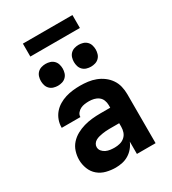

<svg xmlns="http://www.w3.org/2000/svg" viewBox="-219 -1035 1038 1158"><g transform="rotate(-30 300.0 -456.0)"><path d="M240 8Q208 8 176 0Q144 -8 119.5 -28.5Q95 -49 83 -80Q71 -111 71 -143Q71 -172 80 -200.5Q89 -229 108.5 -250.5Q128 -272 153.5 -286Q179 -300 207 -308Q235 -316 264 -319Q293 -322 322 -322H391V-341Q391 -358 384.5 -374.5Q378 -391 364 -401.5Q350 -412 333 -416Q316 -420 299 -420Q284 -420 269 -418Q254 -416 240.5 -409.5Q227 -403 217 -391Q207 -379 207 -364V-363H77V-366Q77 -392 86 -416.5Q95 -441 111.5 -460.5Q128 -480 150.5 -493.5Q173 -507 197.5 -514.5Q222 -522 247.5 -525Q273 -528 299 -528Q326 -528 353.5 -524.5Q381 -521 407 -511Q433 -501 455 -484.5Q477 -468 492.5 -445.5Q508 -423 514.5 -396Q521 -369 521 -341V0H391V-86Q382 -64 366.5 -45.5Q351 -27 330.5 -14.5Q310 -2 286.5 3Q263 8 240 8ZM295 -100Q314 -100 332.5 -105Q351 -110 365 -122.5Q379 -135 385 -152.5Q391 -170 391 -189V-214H322Q310 -214 297.5 -213Q285 -212 273 -210Q261 -208 249 -205Q237 -202 226 -196Q215 -190 208 -179.5Q201 -169 201 -157Q201 -141 211 -129Q221 -117 235 -110.5Q249 -104 264.5 -102Q280 -100 295 -100ZM415 -594Q400 -594 385 -598.5Q370 -603 359 -614Q348 -625 343.5 -640Q339 -655 339 -670Q339 -685 343.5 -700Q348 -715 359 -726Q370 -737 385 -741.5Q400 -746 415 -746Q430 -746 445 -741.5Q460 -737 471 -726Q482 -715 486.5 -700Q491 -685 491 -670Q491 -655 486.5 -640Q482 -625 471 -614Q460 -603 445 -598.5Q430 -594 415 -594ZM185 -594Q170 -594 155 -598.5Q140 -603 129 -614Q118 -625 113.5 -640Q109 -655 109 -670Q109 -685 113.5 -700Q118 -715 129 -726Q140 -737 155 -741.5Q170 -746 185 -746Q200 -746 215 -741.5Q230 -737 241 -726Q252 -715 256.5 -700Q261 -685 261 -670Q261 -655 256.5 -640Q252 -625 241 -614Q230 -603 215 -598.5Q200 -594 185 -594ZM128 -830V-920H473V-830Z"/></g></svg>

Font: Iosevka Extrabold Extended
Style: Regular
Weight: 800
Width: 7
Monospace: yes
Designer: Belleve Invis
Foundry: Belleve Invis
Version: Version 32.5.0; ttfautohint (v1.8.4)